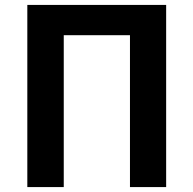

<svg xmlns="http://www.w3.org/2000/svg" viewBox="-20 -760 786 780"><path d="M91 0V-740H655V0H508V-617H239V0Z"/></svg>

Font: Source Han Sans CN Bold
Style: Bold
Weight: 700
Designer: Ryoko NISHIZUKA 西塚涼子 (kana & ideographs); Paul D. Hunt (Latin, Greek & Cyrillic); Wenlong ZHANG 张文龙 (bopomofo); Sandoll 
Foundry: Adobe Systems Incorporated
Version: Version 1.00;May 30, 2023;FontCreator 11.5.0.2422 32-bit